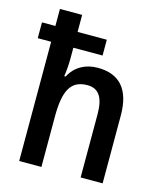

<svg xmlns="http://www.w3.org/2000/svg" viewBox="-113 -844 784 927"><g transform="rotate(15 278.5 -380.0)"><path d="M182 -760H71V-675H4V-596H71V0H182V-251C182 -380 211 -439 295 -439C352 -439 378 -399 378 -316V0H488V-339C488 -470 430 -533 322 -533C261 -533 210 -506 182 -452H175C179 -477 182 -511 182 -542V-596H328V-675H182Z"/></g></svg>

Font: Noto Sans UI SemiCondensed Medium
Style: Regular
Weight: 500
Width: 4
Designer: Monotype Design Team
Foundry: Monotype Imaging Inc.
Version: Version 1.901